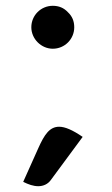

<svg xmlns="http://www.w3.org/2000/svg" viewBox="-20 -537 385 662"><path d="M162 -517C121 -517 88 -484 88 -443C88 -403 122 -369 162 -369C203 -369 236 -402 236 -443C236 -464 229 -481 214 -495C200 -510 183 -517 162 -517ZM265 -65C230 -89 204 -100 184 -100C151 -100 133 -73 112 -26L60 90C78 99 95 105 112 105C129 105 145 98 155 84Z"/></svg>

Font: Mesarto
Style: Regular
Weight: 700
Designer: Mohamed Gaber
Foundry: Kief Type Foundry
Version: Version 2.020